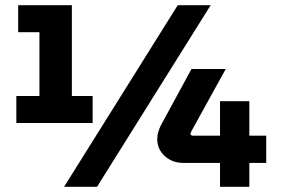

<svg xmlns="http://www.w3.org/2000/svg" viewBox="-20 -720 1092 740"><path d="M828 0V-92H688Q644 -92 615 -118.5Q586 -145 586 -184Q586 -198 590 -211.5Q594 -225 600 -237L718 -454H850L717 -213Q714 -207 714 -203Q714 -201 717 -199Q720 -197 723 -197H828V-330H941V-197H1006V-92H941V0ZM43 -246V-350H132V-596H50V-700H257V-350H337V-246ZM227 0 665 -700H792L354 0Z"/></svg>

Font: MuseoModerno Thin ExtraBold
Style: Regular
Weight: 800
Version: Version 1.002